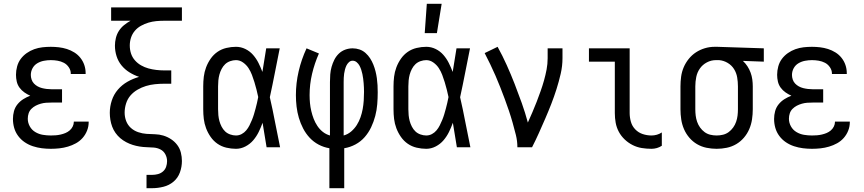

<svg xmlns="http://www.w3.org/2000/svg" viewBox="-20 -774 4540 1009"><path d="M247 8Q223 8 199.5 5Q176 2 153 -5.5Q130 -13 110 -26.5Q90 -40 75.5 -59.5Q61 -79 54.5 -102Q48 -125 48 -149Q48 -170 53.5 -190Q59 -210 72 -226Q85 -242 102.5 -253Q120 -264 139 -271Q123 -278 108 -288.5Q93 -299 82.5 -313.5Q72 -328 68 -345.5Q64 -363 64 -381Q64 -403 70 -425Q76 -447 89 -464.5Q102 -482 120.5 -495Q139 -508 160 -515.5Q181 -523 203 -525.5Q225 -528 247 -528Q268 -528 289.5 -525.5Q311 -523 331.5 -516.5Q352 -510 370.5 -498.5Q389 -487 402.5 -470Q416 -453 423 -432.5Q430 -412 430 -390V-385H352V-388Q352 -405 341.5 -420.5Q331 -436 315.5 -444Q300 -452 282.5 -455Q265 -458 247 -458Q229 -458 210.5 -454.5Q192 -451 176 -441.5Q160 -432 151 -415.5Q142 -399 142 -380Q142 -368 146 -356Q150 -344 158.5 -335Q167 -326 178 -320Q189 -314 201 -311Q213 -308 225.5 -306.5Q238 -305 250 -305H306V-235H250Q236 -235 222 -234Q208 -233 194 -229Q180 -225 167.5 -218.5Q155 -212 145 -202Q135 -192 130.5 -178.5Q126 -165 126 -150Q126 -129 136.5 -110Q147 -91 165.5 -80Q184 -69 205 -65.5Q226 -62 247 -62Q260 -62 273 -63Q286 -64 299 -67Q312 -70 324 -75Q336 -80 346 -88.5Q356 -97 362 -109Q368 -121 368 -134V-135H446V-132Q446 -109 437.5 -87.5Q429 -66 414 -49Q399 -32 379 -21Q359 -10 337 -3.5Q315 3 292.5 5.5Q270 8 247 8Z M750 215V145H779Q795 145 810 141Q825 137 836.5 127Q848 117 853 102.5Q858 88 858 73Q858 54 849 37Q840 20 823.5 11.5Q807 3 788 1.5Q769 0 750.5 -0.5Q732 -1 713.5 -4Q695 -7 677.5 -12.5Q660 -18 643 -27Q626 -36 612 -48Q598 -60 587 -75.5Q576 -91 569.5 -108.5Q563 -126 560 -144.5Q557 -163 557 -181Q557 -214 567.5 -246Q578 -278 599.5 -303Q621 -328 650 -344.5Q679 -361 711 -370Q684 -379 660 -394Q636 -409 618.5 -430.5Q601 -452 592.5 -479Q584 -506 584 -534Q584 -554 589 -574.5Q594 -595 605 -612Q616 -629 632 -642Q648 -655 666 -665H564V-735H936V-665H843Q822 -665 801 -663Q780 -661 760 -655Q740 -649 721 -638.5Q702 -628 688.5 -612Q675 -596 668.5 -576Q662 -556 662 -535Q662 -513 668.5 -493Q675 -473 689 -457Q703 -441 721.5 -430.5Q740 -420 760 -414.5Q780 -409 801 -406.5Q822 -404 843 -404H880V-334H843Q819 -334 794.5 -331.5Q770 -329 747 -322Q724 -315 702.5 -302.5Q681 -290 665.5 -272Q650 -254 642.5 -230Q635 -206 635 -182Q635 -159 643 -138Q651 -117 667.5 -102Q684 -87 706 -79.5Q728 -72 750 -70.5Q772 -69 794.5 -68.5Q817 -68 838.5 -61.5Q860 -55 879 -42.5Q898 -30 911.5 -12Q925 6 930.5 28Q936 50 936 72Q936 103 925.5 132Q915 161 892 180.5Q869 200 839 207.5Q809 215 779 215Z M1220 8Q1195 8 1169.5 2Q1144 -4 1123 -18.5Q1102 -33 1087 -54.5Q1072 -76 1063 -100Q1054 -124 1051 -149Q1048 -174 1048 -200V-320Q1048 -346 1051 -371Q1054 -396 1063 -420Q1072 -444 1087 -465.5Q1102 -487 1123 -501.5Q1144 -516 1169.5 -522Q1195 -528 1220 -528Q1246 -528 1269.5 -516.5Q1293 -505 1310 -485.5Q1327 -466 1338.5 -443Q1350 -420 1359 -396Q1364 -427 1369 -458Q1374 -489 1379 -520H1450Q1437 -456 1424.5 -391.5Q1412 -327 1398 -263Q1413 -198 1425.5 -132Q1438 -66 1452 0H1381Q1376 -32 1370.5 -64Q1365 -96 1360 -128V-129Q1351 -104 1339.5 -80.5Q1328 -57 1311 -37Q1294 -17 1270 -4.5Q1246 8 1220 8ZM1220 -62Q1236 -62 1250 -69.5Q1264 -77 1274 -89Q1284 -101 1291 -115Q1298 -129 1304 -143.5Q1310 -158 1314.5 -173Q1319 -188 1323 -203Q1327 -218 1330.5 -233Q1334 -248 1337 -264Q1333 -283 1328 -303Q1323 -323 1317 -342.5Q1311 -362 1304 -380.5Q1297 -399 1286 -416Q1275 -433 1257.5 -445.5Q1240 -458 1220 -458Q1205 -458 1189.5 -452.5Q1174 -447 1163 -436.5Q1152 -426 1144.5 -411.5Q1137 -397 1133 -382Q1129 -367 1127.5 -351.5Q1126 -336 1126 -320V-200Q1126 -184 1127.5 -168.5Q1129 -153 1133 -138Q1137 -123 1144.5 -108.5Q1152 -94 1163 -83.5Q1174 -73 1189.5 -67.5Q1205 -62 1220 -62Z M1711 215V5Q1681 0 1654.5 -14Q1628 -28 1607.5 -50Q1587 -72 1573 -99Q1559 -126 1550.5 -155Q1542 -184 1538.5 -214Q1535 -244 1535 -274Q1535 -337 1549.5 -399.5Q1564 -462 1591 -520L1656 -493Q1633 -441 1620 -386Q1607 -331 1607 -274Q1607 -253 1609 -232Q1611 -211 1616 -190Q1621 -169 1628.5 -149.5Q1636 -130 1648 -112Q1660 -94 1676.5 -81Q1693 -68 1714 -62V-343Q1714 -363 1715.5 -383Q1717 -403 1722.5 -422.5Q1728 -442 1737 -460Q1746 -478 1760.5 -492Q1775 -506 1794 -513Q1813 -520 1833 -520Q1852 -520 1869.5 -514Q1887 -508 1901 -495.5Q1915 -483 1925 -467.5Q1935 -452 1942 -434.5Q1949 -417 1953.5 -399Q1958 -381 1960.5 -363Q1963 -345 1964 -326.5Q1965 -308 1965 -289Q1965 -258 1962.5 -226.5Q1960 -195 1952 -164.5Q1944 -134 1930.5 -105.5Q1917 -77 1896.5 -53.5Q1876 -30 1848 -15Q1820 0 1789 5V215ZM1786 -62Q1808 -68 1825.5 -83Q1843 -98 1855 -117Q1867 -136 1874.5 -157.5Q1882 -179 1886 -201Q1890 -223 1891.5 -245.5Q1893 -268 1893 -291Q1893 -302 1892.5 -314Q1892 -326 1891 -337.5Q1890 -349 1888.5 -361Q1887 -373 1884.5 -384.5Q1882 -396 1878.5 -407Q1875 -418 1869.5 -428.5Q1864 -439 1854.5 -447Q1845 -455 1833 -455Q1822 -455 1813.5 -447Q1805 -439 1800.5 -429.5Q1796 -420 1793 -409Q1790 -398 1788.5 -387Q1787 -376 1786.5 -365Q1786 -354 1786 -343Z M2220 8Q2195 8 2169.5 2Q2144 -4 2123 -18.5Q2102 -33 2087 -54.5Q2072 -76 2063 -100Q2054 -124 2051 -149Q2048 -174 2048 -200V-320Q2048 -346 2051 -371Q2054 -396 2063 -420Q2072 -444 2087 -465.5Q2102 -487 2123 -501.5Q2144 -516 2169.5 -522Q2195 -528 2220 -528Q2246 -528 2269.5 -516.5Q2293 -505 2310 -485.5Q2327 -466 2338.5 -443Q2350 -420 2359 -396Q2364 -427 2369 -458Q2374 -489 2379 -520H2450Q2437 -456 2424.5 -391.5Q2412 -327 2398 -263Q2413 -198 2425.5 -132Q2438 -66 2452 0H2381Q2376 -32 2370.5 -64Q2365 -96 2360 -128V-129Q2351 -104 2339.5 -80.5Q2328 -57 2311 -37Q2294 -17 2270 -4.5Q2246 8 2220 8ZM2220 -62Q2236 -62 2250 -69.5Q2264 -77 2274 -89Q2284 -101 2291 -115Q2298 -129 2304 -143.5Q2310 -158 2314.5 -173Q2319 -188 2323 -203Q2327 -218 2330.5 -233Q2334 -248 2337 -264Q2333 -283 2328 -303Q2323 -323 2317 -342.5Q2311 -362 2304 -380.5Q2297 -399 2286 -416Q2275 -433 2257.5 -445.5Q2240 -458 2220 -458Q2205 -458 2189.5 -452.5Q2174 -447 2163 -436.5Q2152 -426 2144.5 -411.5Q2137 -397 2133 -382Q2129 -367 2127.5 -351.5Q2126 -336 2126 -320V-200Q2126 -184 2127.5 -168.5Q2129 -153 2133 -138Q2137 -123 2144.5 -108.5Q2152 -94 2163 -83.5Q2174 -73 2189.5 -67.5Q2205 -62 2220 -62ZM2212 -600 2223 -754H2301L2276 -600Z M2699 0Q2699 -33 2691 -65Q2683 -97 2674 -129Q2665 -161 2654.5 -192Q2644 -223 2632.5 -254Q2621 -285 2609 -315.5Q2597 -346 2584 -376Q2571 -406 2556.5 -436Q2542 -466 2527 -495L2595 -528Q2621 -481 2643 -432Q2665 -383 2684.5 -333Q2704 -283 2722 -232.5Q2740 -182 2754 -130Q2766 -157 2778 -184.5Q2790 -212 2800.5 -239.5Q2811 -267 2821 -295Q2831 -323 2839 -351.5Q2847 -380 2852.5 -409Q2858 -438 2858 -468V-520H2936V-468Q2936 -427 2926.5 -386Q2917 -345 2904.5 -305.5Q2892 -266 2877 -227.5Q2862 -189 2845.5 -151Q2829 -113 2812 -75Q2795 -37 2776 0Z M3404 8Q3378 8 3353 4Q3328 0 3305 -11.5Q3282 -23 3263 -41Q3244 -59 3232 -81.5Q3220 -104 3215.5 -129Q3211 -154 3211 -180V-450H3075V-520H3289V-180Q3289 -157 3295.5 -134Q3302 -111 3318.5 -94Q3335 -77 3357.5 -69.5Q3380 -62 3404 -62Q3418 -62 3432 -66Q3446 -70 3458 -78V-8Q3446 0 3432 4Q3418 8 3404 8Z M3746 8Q3719 8 3692.5 2.5Q3666 -3 3643 -16.5Q3620 -30 3602.5 -50.5Q3585 -71 3574.5 -95.5Q3564 -120 3560 -146.5Q3556 -173 3556 -200V-320Q3556 -346 3559.5 -371.5Q3563 -397 3573 -420.5Q3583 -444 3599.5 -464.5Q3616 -485 3637.5 -499Q3659 -513 3684 -520.5Q3709 -528 3735 -528H3750L3994 -520V-450L3884 -454Q3898 -441 3908 -425.5Q3918 -410 3924.5 -392.5Q3931 -375 3933.5 -356.5Q3936 -338 3936 -320V-200Q3936 -173 3932 -146.5Q3928 -120 3917.5 -95.5Q3907 -71 3889.5 -50.5Q3872 -30 3849 -16.5Q3826 -3 3799.5 2.5Q3773 8 3746 8ZM3746 -62Q3763 -62 3779.5 -66Q3796 -70 3809.5 -80Q3823 -90 3833 -104Q3843 -118 3848.5 -134Q3854 -150 3856 -166.5Q3858 -183 3858 -200V-320Q3858 -344 3854 -367.5Q3850 -391 3837.5 -411Q3825 -431 3804 -443.5Q3783 -456 3759 -458H3742Q3717 -458 3694.5 -446Q3672 -434 3658 -414Q3644 -394 3639 -369.5Q3634 -345 3634 -320V-200Q3634 -183 3636 -166.5Q3638 -150 3643.5 -134Q3649 -118 3659 -104Q3669 -90 3682.5 -80Q3696 -70 3712.5 -66Q3729 -62 3746 -62Z M4247 8Q4223 8 4199.5 5Q4176 2 4153 -5.5Q4130 -13 4110 -26.5Q4090 -40 4075.5 -59.5Q4061 -79 4054.5 -102Q4048 -125 4048 -149Q4048 -170 4053.5 -190Q4059 -210 4072 -226Q4085 -242 4102.5 -253Q4120 -264 4139 -271Q4123 -278 4108 -288.5Q4093 -299 4082.5 -313.5Q4072 -328 4068 -345.5Q4064 -363 4064 -381Q4064 -403 4070 -425Q4076 -447 4089 -464.5Q4102 -482 4120.5 -495Q4139 -508 4160 -515.5Q4181 -523 4203 -525.5Q4225 -528 4247 -528Q4268 -528 4289.5 -525.5Q4311 -523 4331.5 -516.5Q4352 -510 4370.5 -498.5Q4389 -487 4402.5 -470Q4416 -453 4423 -432.5Q4430 -412 4430 -390V-385H4352V-388Q4352 -405 4341.5 -420.5Q4331 -436 4315.5 -444Q4300 -452 4282.5 -455Q4265 -458 4247 -458Q4229 -458 4210.5 -454.5Q4192 -451 4176 -441.5Q4160 -432 4151 -415.5Q4142 -399 4142 -380Q4142 -368 4146 -356Q4150 -344 4158.5 -335Q4167 -326 4178 -320Q4189 -314 4201 -311Q4213 -308 4225.5 -306.5Q4238 -305 4250 -305H4306V-235H4250Q4236 -235 4222 -234Q4208 -233 4194 -229Q4180 -225 4167.5 -218.5Q4155 -212 4145 -202Q4135 -192 4130.5 -178.5Q4126 -165 4126 -150Q4126 -129 4136.5 -110Q4147 -91 4165.5 -80Q4184 -69 4205 -65.5Q4226 -62 4247 -62Q4260 -62 4273 -63Q4286 -64 4299 -67Q4312 -70 4324 -75Q4336 -80 4346 -88.5Q4356 -97 4362 -109Q4368 -121 4368 -134V-135H4446V-132Q4446 -109 4437.5 -87.5Q4429 -66 4414 -49Q4399 -32 4379 -21Q4359 -10 4337 -3.5Q4315 3 4292.5 5.5Q4270 8 4247 8Z"/></svg>

Font: Iosevka Custom
Style: Regular
Weight: 400
Monospace: yes
Designer: Belleve Invis
Foundry: Belleve Invis
Version: Version 32.5.0; ttfautohint (v1.8.4)